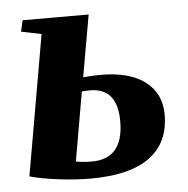

<svg xmlns="http://www.w3.org/2000/svg" viewBox="-41 -500 539 550"><g transform="rotate(-5 228.5 -224.5)"><path d="M202.1 -281.2Q231.4 -283.7 252.4 -283.7Q335.4 -283.7 380.4 -249.5Q425.3 -215.3 425.3 -154.3Q425.3 -73.7 368.4 -32Q311.5 9.8 198.2 9.8Q154.8 9.8 106 3.7Q57.1 -2.4 23.9 -11.7L94.2 -415L36.1 -426.8L43.5 -459H233.4ZM218.3 -242.2 194.8 -241.2 160.2 -42.5Q182.1 -38.6 206.1 -38.6Q296.9 -38.6 296.9 -146.5Q296.9 -242.2 218.3 -242.2Z"/></g></svg>

Font: Liberation Serif
Style: Bold Italic
Weight: 700
Italic angle: -16.333°
Designer: Steve Matteson
Foundry: Ascender Corporation
Version: Version 2.1.5